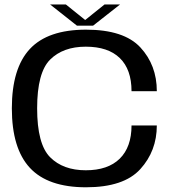

<svg xmlns="http://www.w3.org/2000/svg" viewBox="-20 -810 768 835"><path d="M354 4.5Q518.5 4.5 590.2 -74.5Q662 -153.5 662 -264.5H552Q552 -170.5 500.8 -120Q449.5 -69.5 353 -69.5Q254.5 -69.5 198 -126.2Q141.5 -183 141.5 -339Q141.5 -494.5 198 -550.8Q254.5 -607 353 -607Q450 -607 501 -557.5Q552 -508 552 -413.5H662Q662 -526.5 590.5 -603.8Q519 -681 354 -681Q188 -681 109.8 -597Q31.5 -513 31.5 -339Q31.5 -164.5 110 -80Q188.5 4.5 354 4.5ZM314.5 -698.5H385L502 -790.5H434.5L350.5 -723L266.5 -790.5H198Z"/></svg>

Font: Anybody SemiExpanded
Style: Regular
Weight: 400
Width: 6
Designer: Tyler Finck
Foundry: Etcetera Type Company
Version: Version 1.113;gftools[0.9.25]